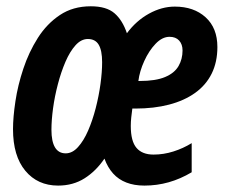

<svg xmlns="http://www.w3.org/2000/svg" viewBox="-20 -575 715 605"><path d="M163.1 9.8Q98.6 9.8 59.8 -36.9Q21 -83.5 21 -168Q21 -205.6 28.6 -255.9Q36.1 -306.2 53.5 -358.4Q70.8 -410.6 99.1 -455.3Q127.4 -500 168.7 -527.6Q210 -555.2 266.1 -555.2Q315.4 -555.2 340.8 -533.2Q366.2 -511.2 379.9 -470.2Q409.2 -509.8 449.5 -532Q489.7 -554.2 530.8 -554.2Q590.8 -554.2 627.9 -520.5Q665 -486.8 665 -426.8Q665 -379.4 647 -343Q628.9 -306.6 594.7 -282.2Q560.5 -257.8 512.9 -245.4Q465.3 -232.9 405.8 -232.9H397Q395 -219.2 393.6 -205.3Q392.1 -191.4 392.1 -178.2Q392.1 -129.9 410.2 -108.9Q428.2 -87.9 463.9 -87.9Q495.6 -87.9 526.4 -97.7Q557.1 -107.4 584 -124V-32.2Q548.8 -11.2 511.7 -0.7Q474.6 9.8 435.1 9.8Q402.8 9.8 378.2 0.2Q353.5 -9.3 336.4 -28.3Q319.3 -47.4 309.1 -75.2Q282.7 -36.1 246.6 -13.2Q210.4 9.8 163.1 9.8ZM187 -91.8Q208 -91.8 225.8 -111.6Q243.7 -131.3 257.6 -163.3Q271.5 -195.3 281.5 -233.9Q291.5 -272.5 296.6 -310.3Q301.8 -348.1 301.8 -378.9Q301.8 -416 291 -434.1Q280.3 -452.1 256.8 -452.1Q235.8 -452.1 218 -432.4Q200.2 -412.6 186.3 -380.4Q172.4 -348.1 162.4 -309.8Q152.3 -271.5 147.2 -233.9Q142.1 -196.3 142.1 -166Q142.1 -129.4 153.3 -110.6Q164.6 -91.8 187 -91.8ZM416 -319.8H419.9Q470.7 -319.8 500.2 -332.3Q529.8 -344.7 542.5 -366.7Q555.2 -388.7 555.2 -416Q555.2 -435.5 544.4 -447.3Q533.7 -459 514.2 -459Q491.2 -459 470.2 -437Q449.2 -415 434.6 -382.8Q419.9 -350.6 416 -319.8Z"/></svg>

Font: Open Sans Condensed
Style: Italic
Weight: 400
Width: 3
Italic angle: -12°
Designer: Monotype Design Team
Foundry: Monotype Imaging Inc.
Version: Version 3.000